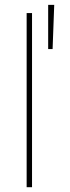

<svg xmlns="http://www.w3.org/2000/svg" viewBox="-20 -782 294 802"><path d="M113.8 -727.5V0H91.3V-727.5ZM181.2 -577.1V-761.7H206.5L199.7 -577.1Z"/></svg>

Font: Inter 17pt Thin
Style: Regular
Weight: 250
Version: Version 4.001;git-66647c0bb